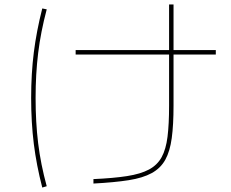

<svg xmlns="http://www.w3.org/2000/svg" viewBox="-20 -800 1040 863"><path d="M400 5Q490 1 551 -8.5Q612 -18 649.5 -38Q687 -58 706.5 -93.5Q726 -129 733 -185.5Q740 -242 740 -325V-780H760V-325Q760 -239 752 -179.5Q744 -120 723 -82Q702 -44 662 -22Q622 0 558 10Q494 20 400 25ZM320 -555V-575H950V-555ZM170 43Q144 -57 132 -153Q120 -249 120 -360Q120 -469 132 -564.5Q144 -660 170 -762L190 -758Q163 -656 151.5 -561.5Q140 -467 140 -360Q140 -250 151.5 -156Q163 -62 190 37Z"/></svg>

Font: M PLUS 1 Thin
Style: Regular
Weight: 100
Designer: Coji Morishita
Foundry: UNDERFOREST DESIGN
Version: Version 1.001